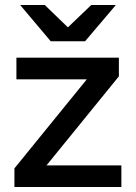

<svg xmlns="http://www.w3.org/2000/svg" viewBox="-20 -752 546 772"><path d="M38 0H468V-87H167L458 -445V-520H46V-433H329L38 -75ZM184 -586H322L446 -732H347L253 -642L160 -732H61Z"/></svg>

Font: Aspekta 500
Style: Regular
Weight: 500
Designer: Ivo Dolenc
Version: Version 2.100